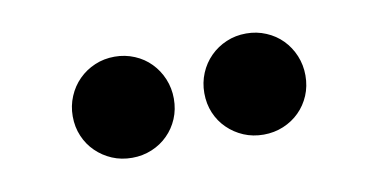

<svg xmlns="http://www.w3.org/2000/svg" viewBox="-32 -790 539 273"><g transform="rotate(-10 237.5 -654.0)"><path d="M142.1 -581.1Q126.5 -581.1 113.3 -586.7Q100.1 -592.3 90.1 -602.1Q80.1 -611.8 74.5 -625Q68.8 -638.2 68.8 -653.8Q68.8 -668.9 74.5 -682.4Q80.1 -695.8 90.1 -705.8Q100.1 -715.8 113.3 -721.4Q126.5 -727.1 142.1 -727.1Q157.2 -727.1 170.7 -721.4Q184.1 -715.8 193.8 -705.8Q203.6 -695.8 209.2 -682.4Q214.8 -668.9 214.8 -653.8Q214.8 -638.2 209.2 -625Q203.6 -611.8 193.8 -602.1Q184.1 -592.3 170.7 -586.7Q157.2 -581.1 142.1 -581.1ZM332 -581.1Q316.4 -581.1 303.2 -586.7Q290 -592.3 280 -602.1Q270 -611.8 264.4 -625Q258.8 -638.2 258.8 -653.8Q258.8 -668.9 264.4 -682.4Q270 -695.8 280 -705.8Q290 -715.8 303.2 -721.4Q316.4 -727.1 332 -727.1Q347.2 -727.1 360.6 -721.4Q374 -715.8 383.8 -705.8Q393.6 -695.8 399.2 -682.4Q404.8 -668.9 404.8 -653.8Q404.8 -638.2 399.2 -625Q393.6 -611.8 383.8 -602.1Q374 -592.3 360.6 -586.7Q347.2 -581.1 332 -581.1Z"/></g></svg>

Font: Overpass
Style: Bold
Weight: 700
Designer: Delve Withrington
Foundry: Delve Fonts
Version: Version 1.001